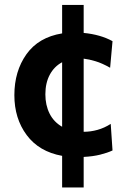

<svg xmlns="http://www.w3.org/2000/svg" viewBox="-20 -646 528 802"><path d="M239.5 137V5Q143 -12.5 91.5 -81.8Q40 -151 40 -248.5Q40 -348.5 90.5 -419.5Q141 -490.5 239.5 -506.5V-625.5H329.5V-508.5Q400.5 -501.5 450 -474L440 -363Q406.5 -382 379 -390.2Q351.5 -398.5 329.5 -401V-95.5Q358.5 -95.5 387.2 -103.5Q416 -111.5 442.5 -128.5L450 -17.5Q428.5 -7.5 398.5 0Q368.5 7.5 329.5 9.5V137ZM169.5 -252Q169.5 -207 187 -171.8Q204.5 -136.5 239.5 -116.5V-386Q206.5 -368.5 188 -334Q169.5 -299.5 169.5 -252Z"/></svg>

Font: Heraclito SemiBold
Style: Regular
Weight: 600
Designer: Kostas Bartsokas (font) & Cristiano Sobral (main changes)
Foundry: Kostas Bartsokas (font) & Cristiano Sobral (main changes)
Version: Version 1.00;July 8, 2020;FontCreator 13.0.0.2655 64-bit